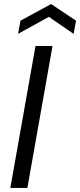

<svg xmlns="http://www.w3.org/2000/svg" viewBox="-20 -927 395 947"><path d="M31 0 155 -700H239L115 0ZM69 -760 81 -825 232 -907 355 -825 343 -760 221 -844Z"/></svg>

Font: DM Sans 12pt
Style: Italic
Weight: 400
Italic angle: -10°
Version: Version 4.004;gftools[0.9.30]